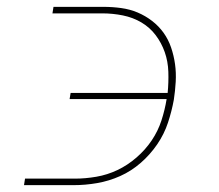

<svg xmlns="http://www.w3.org/2000/svg" viewBox="-20 -540 640 560"><path d="M50 0 53 -19H199Q229 -19 261 -24.5Q293 -30 322.5 -44Q352 -58 378 -80.5Q404 -103 422.5 -130.5Q441 -158 451 -189Q461 -220 466 -251H183L186 -269H469Q472 -300 471 -330.5Q470 -361 460.5 -388Q451 -415 434 -437.5Q417 -460 392.5 -474.5Q368 -489 338.5 -495Q309 -501 278 -501H133L136 -520H282Q308 -520 333.5 -516.5Q359 -513 381.5 -503.5Q404 -494 423.5 -479Q443 -464 457 -444.5Q471 -425 479 -401.5Q487 -378 490.5 -353Q494 -328 492.5 -301.5Q491 -275 487 -249Q481 -216 470 -182.5Q459 -149 438.5 -119Q418 -89 390.5 -65Q363 -41 330.5 -26.5Q298 -12 263.5 -6Q229 0 195 0Z"/></svg>

Font: Iosevka HT Thin Extended
Style: Italic
Weight: 100
Width: 7
Italic angle: -9°
Monospace: yes
Designer: Belleve Invis
Foundry: Belleve Invis
Version: Version 32.3.0; ttfautohint (v1.8.4)